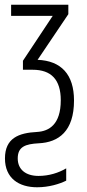

<svg xmlns="http://www.w3.org/2000/svg" viewBox="-20 -552 366 812"><path d="M137 240C187 240 232 226 260 212V160C228 179 187 192 143 192C89 192 55 165 55 118C55 68 88 57 144 54C228 50 293 3 293 -127C293 -237 239 -295 139 -299L269 -492V-532H27V-485H203L77 -295V-257H118C197 -257 237 -215 237 -128C237 -25 187 3 137 6C59 10 1 32 1 118C1 202 60 240 137 240Z"/></svg>

Font: Noto Sans Display Condensed Light
Style: Regular
Weight: 300
Width: 3
Designer: Monotype Design Team
Foundry: Monotype Imaging Inc.
Version: Version 1.900